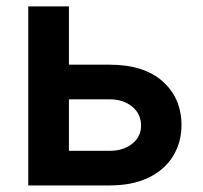

<svg xmlns="http://www.w3.org/2000/svg" viewBox="-20 -565 617 585"><path d="M66.1 -545.5H190V-105.5H313.9Q355.8 -105.5 382.8 -127Q409.8 -148.4 409.8 -182.2Q409.8 -217.7 382.8 -240.1Q355.8 -262.4 313.9 -262.4H153.1V-367.9H313.9Q418.3 -367.9 475.5 -317.1Q532.7 -266.3 533 -183.9Q532.7 -130.3 506.9 -88.8Q481.2 -47.2 432.4 -23.6Q383.5 0 313.9 0H66.1Z"/></svg>

Font: DeltaSans SemiBold
Style: Regular
Weight: 600
Designer: Rasmus Andersson
Foundry: rsms
Version: Version 3.012